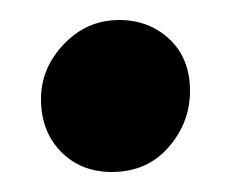

<svg xmlns="http://www.w3.org/2000/svg" viewBox="-20 -164 231 192"><path d="M91.6 8Q61 8 41 -12.3Q21 -32.6 21 -65Q21 -96 44 -120Q67 -144 99.1 -144Q129 -144 149.5 -124.8Q170 -105.6 170 -73Q170 -41.3 148.5 -16.7Q127 8 91.6 8Z"/></svg>

Font: Faustina VF Beta
Style: Regular
Weight: 400
Designer: Alfonso Garcia
Foundry: Omnibus-Type
Version: Version 1.006